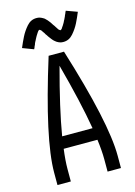

<svg xmlns="http://www.w3.org/2000/svg" viewBox="-141 -1037 781 1110"><g transform="rotate(-15 250.0 -482.0)"><path d="M60 0V-74Q60 -273 204 -735H296Q440 -273 440 -74V0H360V-74Q360 -124 351 -193H149Q140 -124 140 -74V0ZM159 -265H341Q314 -426 250 -663Q186 -426 159 -265ZM308 -790Q303 -790 298 -790.5Q293 -791 288.5 -792.5Q284 -794 279.5 -796Q275 -798 270 -801L262 -807L255 -813Q251 -817 248 -820.5Q245 -824 242 -828Q239 -832 236 -836L230 -844Q227 -848 225 -852L219 -860L217 -864L214 -869L208 -877L203 -885Q200 -889 195 -892L192 -894L189 -893Q184 -891 182 -887L177 -880L172 -872Q170 -869 167.5 -865Q165 -861 163 -857L160 -851L158 -848L155 -841L153 -838L151 -834Q149 -830 147 -826L144 -817L140 -809L137 -801L133 -793L67 -818Q80 -849 95 -879Q110 -909 134 -936.5Q158 -964 192 -964Q197 -964 202 -963.5Q207 -963 211.5 -961.5Q216 -960 220.5 -958Q225 -956 230 -953L238 -948L245 -941Q249 -938 252 -934Q255 -930 258 -926.5Q261 -923 264 -919L270 -910Q273 -906 275 -902L281 -894L283 -891L286 -886L292 -877L297 -869Q300 -865 305 -862L308 -860L311 -861Q316 -864 318 -867L323 -875L328 -882Q330 -886 332.5 -889.5Q335 -893 337 -897L341 -905L345 -913L347 -916L349 -921Q351 -925 353 -929L356 -937L360 -945L363 -953L367 -961L433 -937Q420 -905 405 -875Q390 -845 366 -817.5Q342 -790 308 -790Z"/></g></svg>

Font: Iosevka SS08
Style: Regular
Weight: 400
Monospace: yes
Designer: Belleve Invis
Foundry: Belleve Invis
Version: 2.1.0; ttfautohint (v1.8.2)